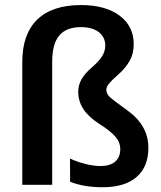

<svg xmlns="http://www.w3.org/2000/svg" viewBox="-20 -745 651 774"><path d="M578.1 -149.4Q578.1 -72.3 530.3 -31.2Q482.4 9.8 394 9.8Q317.9 9.8 262.7 -12.2L262.2 -106Q287.1 -93.8 322 -84.7Q356.9 -75.7 383.8 -75.7Q424.8 -75.7 444.8 -93.8Q464.8 -111.8 464.8 -143.6Q464.8 -170.9 445.6 -193.6Q426.3 -216.3 380.4 -245.6Q337.9 -272.5 316.7 -304.4Q295.4 -336.4 295.4 -375Q295.4 -402.8 309.1 -426.3Q322.8 -449.7 350.1 -473.1Q379.4 -498.5 391.8 -518.6Q404.3 -538.6 404.3 -561.5Q404.3 -595.2 378.2 -615.5Q352.1 -635.7 305.7 -635.7Q248 -635.7 219.2 -602.1Q190.4 -568.4 190.4 -496.1V0H69.8V-495.1Q69.8 -607.9 130.4 -666.3Q190.9 -724.6 306.6 -724.6Q404.8 -724.6 461.9 -682.1Q519 -639.6 519 -567.4Q519 -528.8 503.2 -500.7Q487.3 -472.7 463.9 -451.2Q447.3 -436 434.8 -424.3Q422.4 -412.6 415.5 -402.8Q408.7 -393.1 408.7 -383.3Q408.7 -372.6 415 -363Q421.4 -353.5 439.7 -339.6Q458 -325.7 493.7 -299.8Q578.1 -239.3 578.1 -149.4Z"/></svg>

Font: Arimo SemiBold
Style: Regular
Weight: 600
Designer: Steve Matteson
Foundry: Monotype Imaging Inc.
Version: Version 1.33